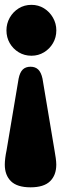

<svg xmlns="http://www.w3.org/2000/svg" viewBox="-27 -608 347 801"><path d="M100.4 173.5Q44.9 173.5 18.9 148.2Q-7 122.9 -7 78.8Q-7 67.6 -5.1 51.4Q-3.1 35.2 0.2 20.1L50.7 -280.2Q56 -306.3 68 -318Q80 -329.6 100.3 -329.6Q120.3 -329.6 132.4 -318Q144.5 -306.4 150.2 -280.4L200.6 20.1Q203.5 35.2 205.6 51.4Q207.8 67.6 207.8 78.8Q207.8 122.9 181.8 148.2Q155.8 173.5 100.4 173.5ZM104.3 -587.8Q133.1 -587.8 156.7 -573.2Q180.3 -558.5 194.1 -534.1Q208 -509.7 208 -481.3Q208 -451.9 194.1 -428.1Q180.3 -404.2 156.7 -389.9Q133.1 -375.5 104.3 -375.5Q74.6 -375.5 51 -389.9Q27.4 -404.2 13.6 -428.1Q-0.1 -451.9 -0.1 -481.3Q-0.1 -509.7 13.6 -534.1Q27.4 -558.5 51 -573.2Q74.6 -587.8 104.3 -587.8Z"/></svg>

Font: Fraunces SuperSoft Wonky
Style: Regular
Weight: 900
Version: Version 1.000;[b76b70a41]